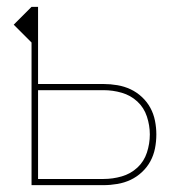

<svg xmlns="http://www.w3.org/2000/svg" viewBox="-20 -540 540 560"><path d="M72 0V-416L20 -468L72 -520H91V-295H282Q302 -295 322.5 -291.5Q343 -288 361 -279.5Q379 -271 394 -257Q409 -243 418.5 -225.5Q428 -208 432 -188Q436 -168 436 -148Q436 -127 432 -107Q428 -87 418.5 -69.5Q409 -52 394 -38Q379 -24 361 -15.5Q343 -7 322.5 -3.5Q302 0 282 0ZM91 -18H282Q309 -18 335 -25.5Q361 -33 380.5 -51Q400 -69 408.5 -95Q417 -121 417 -148Q417 -174 408.5 -200Q400 -226 380.5 -244Q361 -262 335 -269.5Q309 -277 282 -277H91Z"/></svg>

Font: Iosevka SS04 Thin
Style: Regular
Weight: 100
Monospace: yes
Designer: Belleve Invis
Foundry: Belleve Invis
Version: Version 19.0.0; ttfautohint (v1.8.4)